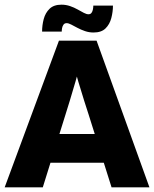

<svg xmlns="http://www.w3.org/2000/svg" viewBox="-23 -801 659 821"><path d="M-3 0 229 -627H345Q337 -589 325 -543.5Q313 -498 300 -453Q287 -408 275.5 -370.5Q264 -333 257 -311L160 0ZM616 0H454L356 -311Q349 -333 337 -370Q325 -407 312 -451.5Q299 -496 286.5 -542Q274 -588 266 -627H390ZM138 -105V-228H463V-105ZM460 -777Q460 -750.7 453 -723.8Q446 -697 428.2 -679.5Q410.5 -662 377 -662Q358 -662 340.5 -668Q323 -674 308 -682Q293 -690 281.5 -696Q270 -702 262 -702Q253.3 -702 248.7 -695.8Q244.1 -689.5 242.5 -681.1Q241 -672.6 241 -666H157Q157 -693.4 164 -719.7Q171 -746 189 -763.5Q207 -781 240 -781Q259 -781 276.5 -775Q294 -769 309 -760.5Q324 -752 335.5 -746Q347 -740 355.2 -740Q364 -740 368.4 -746.2Q372.8 -752.3 374.4 -761.2Q376 -770 376 -777Z"/></svg>

Font: Blinker
Style: Regular
Weight: 400
Designer: Juergen Huber
Foundry: supertype
Version: 1.017